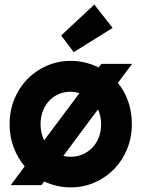

<svg xmlns="http://www.w3.org/2000/svg" viewBox="-20 -809 619 839"><path d="M495.1 -446.8Q523.9 -411.6 540 -366.2Q556.2 -320.8 556.2 -266.1Q556.2 -207.5 535.2 -157Q514.2 -106.4 478 -69.6Q441.9 -32.7 393.3 -11.5Q344.7 9.8 289.1 9.8Q257.3 9.8 228.3 2.9Q199.2 -3.9 172.9 -16.1L161.1 0H26.9L87.9 -82Q57.1 -118.7 39.6 -165Q22 -211.4 22 -266.1Q22 -325.7 43 -376.5Q64 -427.2 100.3 -464.1Q136.7 -501 185.3 -522Q233.9 -543 289.1 -543Q322.3 -543 353 -535.4Q383.8 -527.8 411.1 -514.2L422.9 -529.8H557.1ZM157.2 -266.1Q157.2 -246.6 161.4 -228.8Q165.5 -210.9 172.9 -195.8L327.1 -401.9Q317.9 -404.8 308.3 -406.5Q298.8 -408.2 289.1 -408.2Q261.7 -408.2 237.5 -398.2Q213.4 -388.2 195.6 -369.4Q177.7 -350.6 167.5 -324.5Q157.2 -298.3 157.2 -266.1ZM421.9 -266.1Q421.9 -301.3 408.2 -331.1L256.8 -127.9Q264.6 -125.5 272.7 -124.8Q280.8 -124 289.1 -124Q316.4 -124 340.6 -134.3Q364.7 -144.5 382.8 -163.1Q400.9 -181.6 411.4 -208Q421.9 -234.4 421.9 -266.1ZM302.2 -581.1 247.1 -653.8 392.1 -789.1 472.2 -687Z"/></svg>

Font: Righteous
Style: Regular
Weight: 400
Version: Version 1.000